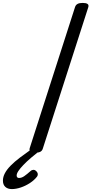

<svg xmlns="http://www.w3.org/2000/svg" viewBox="-136 -1031 626 1314"><path d="M106 14Q84 14 73.5 7Q63 0 67 -16L378 -984Q383 -998 395.5 -1004.5Q408 -1011 430 -1011Q453 -1011 463 -1004Q473 -997 468 -981L157 -14Q153 0 141 7Q129 14 106 14ZM-55 263Q-83 263 -99.5 248Q-116 233 -116 205Q-116 180 -102.5 154.5Q-89 129 -63 102.5Q-37 76 0.5 47.5Q38 19 85 -14L145 -12V-7Q108 22 77 48.5Q46 75 24 98Q2 121 -10 139Q-22 157 -22 170Q-22 179 -17.5 183Q-13 187 -6 187Q12 187 30 174.5Q48 162 75 138Q80 133 91 131.5Q102 130 113 141Q121 149 122.5 158.5Q124 168 118 177Q99 202 69 221.5Q39 241 6.5 252Q-26 263 -55 263Z"/></svg>

Font: Playwrite CA
Style: Regular
Weight: 400
Designer: Veronika Burian, José Scaglione
Foundry: TypeTogether
Version: Version 1.002